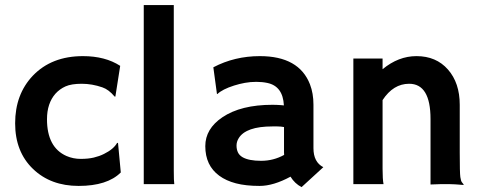

<svg xmlns="http://www.w3.org/2000/svg" viewBox="-20 -748 1958 780"><path d="M470.7 -47.4Q416 7.3 299.3 7.3Q186 7.3 114.3 -61.5Q41.5 -131.3 41.5 -247.1Q41.5 -364.7 113.3 -440.4Q189.5 -520 316.9 -520Q407.2 -520 468.3 -480.5L448.7 -355.5L445.3 -356Q421.9 -384.3 396 -393.1Q354 -407.7 312 -407.7Q270 -407.7 246.1 -397Q222.2 -386.2 205.1 -367.2Q170.9 -328.1 170.9 -263.7Q170.9 -149.4 250 -114.3Q277.3 -102.5 307.9 -102.5Q338.4 -102.5 361.1 -107.9Q383.8 -113.3 402.3 -122.6Q441.9 -142.1 456.1 -168L459.5 -166.5Z M686 -54.7Q686 -12.7 688 0H564V-727.5H686Z M1160.2 -30.3Q1090.8 7.3 1034.7 7.3Q978.5 7.3 938.5 -3.2Q898.4 -13.7 870.6 -34.2Q814 -75.7 814 -154.3Q814 -224.6 883.3 -271.5Q958.5 -322.3 1087.4 -322.3L1106.9 -321.8Q1112.8 -321.3 1120.1 -321Q1127.4 -320.8 1133.3 -319.8Q1129.4 -397.9 1065.9 -411.1Q1044.9 -415.5 1021.2 -415.5Q997.6 -415.5 974.9 -411.4Q952.1 -407.2 930.7 -400.4Q883.3 -385.3 862.8 -365.7L861.3 -366.7L846.7 -474.6Q933.1 -520 1035.6 -520Q1194.8 -520 1239.3 -405.3Q1253.4 -368.7 1253.4 -322.8V-146Q1253.4 -89.4 1293.5 -68.8L1205.1 12.2Q1177.2 -2.4 1160.2 -30.3ZM1133.8 -231.9Q1120.6 -234.4 1106.4 -234.4H1086.9Q979 -234.4 949.7 -186.5Q940.9 -172.4 940.9 -156.7Q940.9 -141.1 946.5 -129.2Q952.1 -117.2 965.3 -109.4Q990.7 -94.7 1040.8 -94.7Q1090.8 -94.7 1134.3 -118.7Q1133.8 -124 1133.8 -129.9Z M1534.2 -62.5Q1534.2 -19.5 1538.1 0H1415.5V-510.3H1534.2V-466.8Q1598.6 -520 1671.9 -520Q1752 -520 1799.8 -465.6Q1847.7 -411.1 1847.7 -322.3V-127.9Q1847.7 -45.4 1850.1 -28.8Q1852.5 -12.2 1856.7 -7.3Q1860.8 -2.4 1863.8 1.5L1862.8 3.4Q1823.2 0 1805.2 0H1771Q1755.4 0 1729 1.5V-264.6Q1729 -407.7 1642.1 -407.7Q1577.6 -407.7 1534.2 -341.3Z"/></svg>

Font: HammersmithOne
Style: Regular
Weight: 400
Designer: Nicole Fally
Foundry: Nicole Fally
Version: Version 1.003